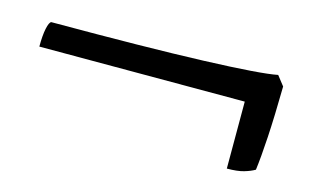

<svg xmlns="http://www.w3.org/2000/svg" viewBox="-45 -513 723 446"><g transform="rotate(15 316.5 -290.5)"><path d="M520 -170V-331H26Q26 -358 29.5 -374.5Q33 -391 38 -393Q266 -393 403 -398Q540 -403 579 -411L597 -388Q596 -316 593 -265.5Q590 -215 586 -185Q576 -179 560.5 -174.5Q545 -170 520 -170Z"/></g></svg>

Font: Texturina SemiBold
Style: Regular
Weight: 600
Designer: Guillermo Torres Carreño
Foundry: Omnibus-Type
Version: Version 1.002; ttfautohint (v1.8.3)